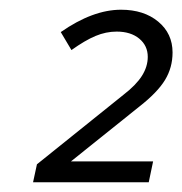

<svg xmlns="http://www.w3.org/2000/svg" viewBox="-20 -725 375 395"><path d="M48 -350 56 -387 234 -530Q260 -550 272 -569Q284 -588 284 -608Q284 -631 266.5 -645.5Q249 -660 220 -660Q198 -660 176.5 -651Q155 -642 127 -622L105 -659Q171 -705 229 -705Q276 -705 305.5 -680.5Q335 -656 335 -617Q335 -586 319.5 -560.5Q304 -535 267 -506L126 -393H295L286 -350Z"/></svg>

Font: Red Hat Text VF
Style: Italic
Weight: 300
Italic angle: -12°
Designer: Pentagram, MCKL
Foundry: Pentagram, MCKL
Version: Version 1.023